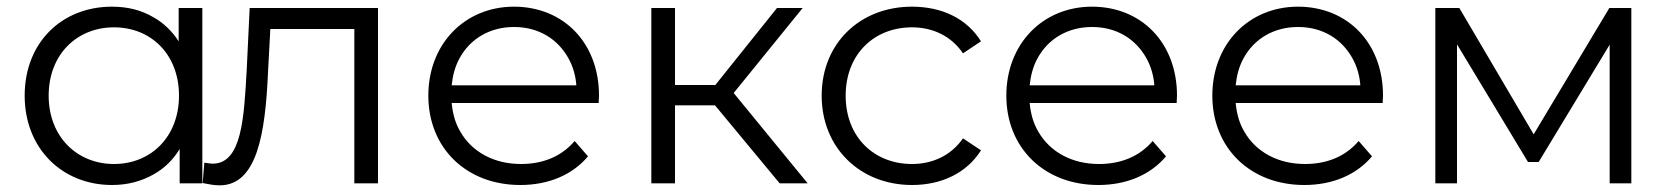

<svg xmlns="http://www.w3.org/2000/svg" viewBox="-20 -550 5015 576"><path d="M316 5C363 5 404 -6 441 -27C473 -45 499 -70 519 -103V0H587V-526H516V-426C496 -457 470 -482 439 -499C403 -520 362 -530 316 -530C166 -530 54 -423 54 -263C54 -105 166 5 316 5ZM322 -58C211 -58 126 -140 126 -263C126 -387 211 -468 322 -468C433 -468 517 -387 517 -263C517 -140 433 -58 322 -58Z M588 -1C607 3 623 6 639 6C751 6 776 -149 784 -333L791 -463H1043V0H1114V-526H729L720 -338C712 -199 706 -59 618 -59C611 -59 602 -61 593 -62Z M1541 5C1625 5 1697 -25 1744 -81L1704 -127C1664 -80 1608 -58 1543 -58C1462 -58 1396 -94 1361 -155C1346 -180 1338 -209 1335 -241H1776C1776 -249 1777 -258 1777 -263C1777 -422 1670 -530 1522 -530C1375 -530 1265 -419 1265 -263C1265 -107 1378 5 1541 5ZM1335 -294C1338 -323 1345 -350 1358 -374C1390 -434 1450 -469 1522 -469C1595 -469 1653 -434 1686 -374C1699 -350 1707 -323 1709 -294Z M2005 -295V-526H1934V0H2005V-234H2125L2319 0H2403L2181 -271L2388 -526H2311L2126 -295Z M2716 5C2805 5 2880 -31 2923 -99L2869 -135C2833 -83 2777 -58 2716 -58C2602 -58 2517 -139 2517 -263C2517 -387 2602 -468 2716 -468C2777 -468 2833 -443 2869 -390L2923 -426C2880 -495 2805 -530 2716 -530C2560 -530 2445 -420 2445 -263C2445 -107 2560 5 2716 5Z M3275 5C3359 5 3431 -25 3478 -81L3438 -127C3398 -80 3342 -58 3277 -58C3196 -58 3130 -94 3095 -155C3080 -180 3072 -209 3069 -241H3510C3510 -249 3511 -258 3511 -263C3511 -422 3404 -530 3256 -530C3109 -530 2999 -419 2999 -263C2999 -107 3112 5 3275 5ZM3069 -294C3072 -323 3079 -350 3092 -374C3124 -434 3184 -469 3256 -469C3329 -469 3387 -434 3420 -374C3433 -350 3441 -323 3443 -294Z M3893 5C3977 5 4049 -25 4096 -81L4056 -127C4016 -80 3960 -58 3895 -58C3814 -58 3748 -94 3713 -155C3698 -180 3690 -209 3687 -241H4128C4128 -249 4129 -258 4129 -263C4129 -422 4022 -530 3874 -530C3727 -530 3617 -419 3617 -263C3617 -107 3730 5 3893 5ZM3687 -294C3690 -323 3697 -350 3710 -374C3742 -434 3802 -469 3874 -469C3947 -469 4005 -434 4038 -374C4051 -350 4059 -323 4061 -294Z M4351 0V-417L4564 -64H4596L4809 -416V0H4874V-526H4808L4581 -147L4358 -526H4286V0Z"/></svg>

Font: Montserrat Z
Style: Regular
Weight: 400
Designer: Julieta Ulanovsky
Foundry: Julieta Ulanovsky
Version: Version 8.000